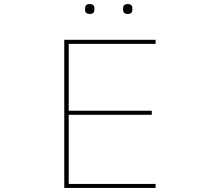

<svg xmlns="http://www.w3.org/2000/svg" viewBox="-20 -930 1040 950"><path d="M401 -882V-889Q401 -910 424 -910Q447 -910 447 -889V-882Q447 -861 424 -861Q401 -861 401 -882ZM589 -882V-889Q589 -910 612 -910Q635 -910 635 -889V-882Q635 -861 612 -861Q589 -861 589 -882ZM750 0H298V-733H750V-713H320V-382H731V-362H320V-20H750Z"/></svg>

Font: IBM Plex Sans JP Thin
Style: Regular
Weight: 100
Designer: Mike Abbink; Paul van der Laan; Pieter van Rosmalen; Wujin Sim; Yejin Wi; Jinhee Kim; Boomi Park; Yona Kim; Kichan Ma
Foundry: Sandoll Inc.
Version: Version 1.001